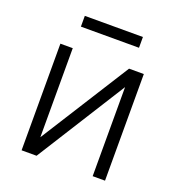

<svg xmlns="http://www.w3.org/2000/svg" viewBox="-129 -817 853 923"><g transform="rotate(20 297.0 -355.5)"><path d="M146.7 -89.8 434.7 -545.5H510.3V0H447.1V-455.6L160.2 0H83.5V-545.5H146.7ZM445.3 -711.3V-656.2H148.1V-711.3Z"/></g></svg>

Font: Inter Light BETA
Style: Regular
Weight: 300
Designer: Rasmus Andersson
Foundry: rsms
Version: Version 3.011;git-f93a4a705